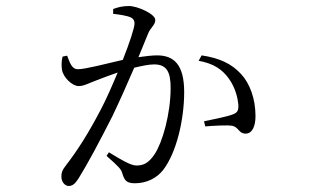

<svg xmlns="http://www.w3.org/2000/svg" viewBox="-20 -572 1040 638"><path d="M796 -128C819 -128 829 -154 829 -186C829 -244 810 -295 781 -326C750 -360 710 -379 650 -388L640 -370C690 -361 719 -341 741 -310C763 -279 770 -245 772 -225C773 -206 770 -198 754 -192C734 -184 686 -175 658 -169L662 -152C688 -154 735 -157 752 -154C774 -149 773 -128 796 -128ZM428 37C467 37 501 20 522 -7C566 -64 592 -173 592 -266C592 -356 559 -388 502 -388C485 -388 461 -385 440 -382L472 -460C480 -481 496 -488 496 -506C496 -525 438 -552 408 -552C386 -552 369 -547 356 -542V-526C375 -524 402 -520 415 -514C424 -509 427 -503 427 -494C427 -480 411 -431 388 -373C331 -360 264 -342 239 -342C217 -342 212 -366 203 -387L188 -384C184 -370 184 -352 186 -340C190 -315 220 -286 241 -286C259 -286 271 -294 303 -306C319 -312 344 -322 371 -331C353 -288 334 -244 315 -208C272 -126 238 -73 198 -21C187 -7 184 1 184 15C184 34 197 46 208 46C220 46 229 40 241 21C271 -27 312 -104 354 -187C378 -237 404 -296 426 -347C451 -353 475 -358 492 -358C534 -358 547 -333 547 -280C547 -194 520 -99 494 -60C474 -30 457 -22 433 -22C415 -22 382 -41 342 -66L334 -54C375 -18 383 -9 386 3C393 25 398 37 428 37Z"/></svg>

Font: Source Han Serif CN Light
Style: Regular
Weight: 300
Designer: Ryoko NISHIZUKA 西塚涼子 (kana & ideographs); Frank Grießhammer (Latin, Greek & Cyrillic); Wenlong ZHANG 张文龙 (bopomofo); San
Foundry: Adobe
Version: Version 2.003;hotconv 1.1.1;makeotfexe 2.6.0